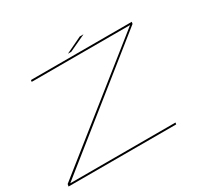

<svg xmlns="http://www.w3.org/2000/svg" viewBox="-155 -962 1226 1167"><g transform="rotate(-30 458.0 -378.0)"><path d="M13 0 16 -16 827.5 -663H137L139 -675H846.5L844 -661.5L32 -12H770.5L768.5 0ZM413.5 -701 528.5 -756H554.5L436.5 -701Z"/></g></svg>

Font: Anybody UltraExpanded Thin
Style: Italic
Weight: 100
Width: 9
Italic angle: -10°
Designer: Tyler Finck
Foundry: Etcetera Type Company
Version: Version 1.010; ttfautohint (v1.8.3) -l 8 -r 50 -G 200 -x 14 